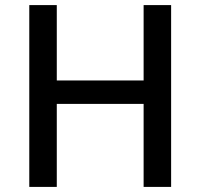

<svg xmlns="http://www.w3.org/2000/svg" viewBox="-20 -734 788 754"><path d="M652 0H544V-326H203V0H95V-714H203V-418H544V-714H652Z"/></svg>

Font: Noto Sans Sinhala UI Medium
Style: Regular
Weight: 500
Designer: Jelle Bosma - Monotype Design Team
Foundry: Monotype Imaging Inc.
Version: Version 2.006; ttfautohint (v1.8.4.7-5d5b)